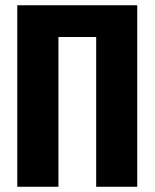

<svg xmlns="http://www.w3.org/2000/svg" viewBox="-20 -713 591 733"><path d="M503.9 -692.9V0H347.2V-571.8H203.1V0H45.9V-692.9Z"/></svg>

Font: Fira Sans Compressed
Style: Bold
Weight: 700
Width: 1
Designer: Carrois Corporate & Edenspiekermann AG
Foundry: Carrois Corporate GbR & Edenspiekermann AG
Version: Version 4.203;PS 004.203;hotconv 1.0.88;makeotf.lib2.5.64775